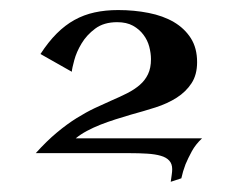

<svg xmlns="http://www.w3.org/2000/svg" viewBox="-20 -559 466 380"><path d="M370.1 -436Q370.1 -411.1 359.1 -394.3Q348.1 -377.4 329.8 -365.7Q311.5 -354 287.8 -346.4Q264.2 -338.9 238.8 -332Q224.1 -327.6 208.7 -322.8Q193.4 -317.9 179 -312.3Q164.6 -306.6 151.9 -299.8Q139.2 -293 129.9 -285.2H379.9Q367.2 -273.4 359.6 -259.5Q352.1 -245.6 347.2 -233.9Q341.8 -219.7 338.9 -206.1L317.9 -199.2Q318.8 -206.1 319.8 -212.6Q320.8 -219.2 320.8 -224.1Q320.8 -234.9 314.9 -241.2Q309.1 -247.6 298.1 -250.7Q287.1 -253.9 271.2 -254.9Q255.4 -255.9 235.8 -255.9H50.8Q72.3 -279.8 92.5 -296.6Q112.8 -313.5 131.6 -325.2Q150.4 -336.9 167.5 -345Q184.6 -353 200.2 -359.9Q217.3 -367.2 231.7 -374.5Q246.1 -381.8 256.6 -390.9Q267.1 -399.9 272.9 -412.1Q278.8 -424.3 278.8 -441.9Q278.8 -453.6 275.4 -466.6Q272 -479.5 263.9 -490.2Q255.9 -501 243.2 -508.1Q230.5 -515.1 211.9 -515.1Q185.5 -515.1 168.5 -502.4Q151.4 -489.7 141.4 -472.9Q131.3 -456.1 127 -439.9Q122.6 -423.8 122.1 -417L60.1 -452.1Q75.7 -476.1 92.3 -492.7Q108.9 -509.3 127.4 -519.5Q146 -529.8 167.2 -534.4Q188.5 -539.1 213.9 -539.1Q245.6 -539.1 274.2 -533.4Q302.7 -527.8 324 -515.4Q345.2 -502.9 357.7 -483.4Q370.1 -463.9 370.1 -436Z"/></svg>

Font: Uncial Antiqua
Style: Regular
Weight: 400
Version: Version 1.000